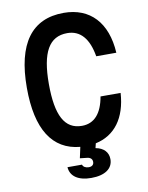

<svg xmlns="http://www.w3.org/2000/svg" viewBox="-108 -893 915 1186"><g transform="rotate(-10 350.0 -300.0)"><path d="M71 -400C71 -139 160 0 333 16L318 85L362 90C383 92 395 103 395 121C395 139 383 149 363 149C343 149 328 140 324 126H233C237 184 286 217 367 217C453 217 503 182 503 123C503 80 475 49 424 40L431 11C553 -15 626 -113 636 -269H510C492 -165 444 -110 366 -110C258 -110 209 -202 209 -400C209 -598 261 -690 375 -690C457 -690 508 -631 527 -518H653C642 -709 540 -817 375 -817C174 -817 71 -677 71 -400Z"/></g></svg>

Font: Martian Mono Std Md
Style: Regular
Weight: 500
Monospace: yes
Designer: Roman Shamin
Foundry: Evil Martians
Version: Version 1.000